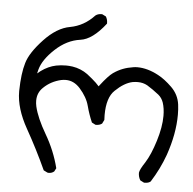

<svg xmlns="http://www.w3.org/2000/svg" viewBox="-43 -434 589 586"><g transform="rotate(5 252.0 -140.5)"><path d="M421.4 109.9Q432.6 109.9 439 104.5Q464.8 64 481 19Q503.9 -47.4 503.9 -105.5Q503.9 -122.1 502 -136.7Q498 -167 475.8 -188.7Q453.6 -210.4 433.1 -221.2Q399.4 -239.3 368.2 -239.3Q361.8 -239.3 356 -238.3Q338.9 -235.8 324.2 -230.2Q309.6 -224.6 295.4 -214.8Q281.2 -204.6 258.3 -174.8L255.4 -170.9Q249.5 -176.8 245.6 -181.2Q234.9 -191.4 217.3 -205.1Q196.3 -220.2 170.9 -224.1Q159.7 -225.6 151.4 -225.6Q134.8 -225.6 120.6 -222.7Q96.7 -217.8 74.7 -201.7L64.9 -193.8L67.9 -206.1Q76.2 -236.8 111.3 -269.5Q146.5 -302.2 187.5 -307.6Q224.6 -312.5 264.2 -363.8Q264.2 -364.7 264.2 -365.7Q264.2 -376.5 258.8 -385.3L247.1 -391.1Q246.1 -391.1 244.6 -391.1Q233.9 -391.1 226.6 -385.3Q195.3 -351.6 152.8 -343.8Q112.8 -336.9 74 -295.7Q35.2 -254.4 25.9 -222.2Q16.1 -189.9 15.1 -136.7Q15.1 -135.3 15.1 -133.8Q15.1 -82.5 48.8 -22.7Q82.5 37.1 110.8 99.1L122.6 105Q124.5 105.5 126.5 105.5Q136.2 105.5 143.1 99.6L148.4 89.4Q135.3 37.1 107.2 -11Q79.1 -59.1 71.3 -93.3Q69.3 -102.5 69.3 -110.8Q69.3 -135.3 86.4 -151.4Q108.4 -172.9 140.1 -180.2Q147.5 -181.6 154.3 -181.6Q178.7 -181.6 197.8 -160.6Q220.7 -134.8 227.5 -108.6Q234.4 -82.5 244.6 -59.1L255.9 -53.2Q256.8 -53.2 258.3 -53.2Q268.6 -53.2 275.9 -58.6L281.7 -70.3Q281.2 -78.1 281.2 -85.4Q281.2 -139.2 305.2 -161.6Q332 -187.5 357.4 -192.9Q365.7 -194.3 373.5 -194.3Q389.6 -194.3 402.8 -187Q420.4 -176.3 439 -161.6Q449.7 -152.8 454.6 -138.7Q460.4 -121.1 460.4 -98.1Q460.4 -64 447 -20.8Q433.6 22.5 417.5 47.9Q401.9 71.3 400.9 81.1Q400.9 93.8 407.2 104L418.9 109.9Q420.4 109.9 421.4 109.9Z"/></g></svg>

Font: Bakudai
Style: Light
Weight: 300
Version: Version 1.48